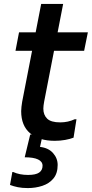

<svg xmlns="http://www.w3.org/2000/svg" viewBox="-20 -710 468 979"><path d="M259 8Q179 8 133.5 -30.5Q88 -69 88 -143Q88 -153 89.5 -166Q91 -179 93 -191L190 -690H302L205 -191Q203 -181 202 -171.5Q201 -162 201 -156Q201 -124 220.5 -105Q240 -86 287 -86Q327 -86 361 -102H370L355 -8Q337 -1 312 3.5Q287 8 259 8ZM59 -451 77 -545H428L409 -451ZM47 167Q80 182 123 182Q162 182 179.5 170Q197 158 197 135Q197 114 174 103Q151 92 106 92L134 -24H198L184 39Q227 44 250.5 70.5Q274 97 274 131Q274 174 252.5 200Q231 226 196 237.5Q161 249 122 249Q93 249 71 244.5Q49 240 31 233L43 167Z"/></svg>

Font: Kufam Medium
Style: Italic
Weight: 500
Italic angle: -11°
Designer: Artur Schmal
Foundry: Original Type
Version: Version 1.301; ttfautohint (v1.8.3)